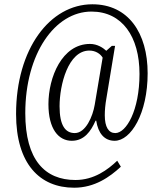

<svg xmlns="http://www.w3.org/2000/svg" viewBox="-20 -734 754 896"><path d="M326 142C422 142 492 92 544 44L527 16C483 58 419 106 332 106C190 106 98 13 98 -206C98 -483 236 -680 407 -680C550 -680 631 -563 631 -389C631 -218 569 -113 518 -113C487 -113 469 -141 469 -196C469 -218 471 -245 477 -278L517 -520H502L476 -497C461 -511 434 -529 400 -529C269 -529 206 -373 206 -248C206 -132 253 -77 315 -77C373 -77 404 -121 426 -171H429C438 -112 467 -77 515 -77C591 -77 669 -204 669 -392C669 -580 579 -714 411 -714C213 -714 55 -506 55 -202C55 30 165 142 326 142ZM329 -113C285 -113 258 -148 258 -238C258 -338 298 -498 397 -498C427 -498 449 -482 459 -465L422 -245C413 -191 380 -113 329 -113Z"/></svg>

Font: Noto Serif Armenian ExtraCondensed Light
Style: Regular
Weight: 300
Width: 2
Designer: Monotype Design Team
Foundry: Monotype Imaging Inc.
Version: Version 2.008